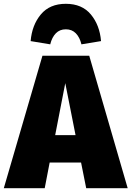

<svg xmlns="http://www.w3.org/2000/svg" viewBox="-45 -989 691 1009"><path d="M381 -135H216L190 0H-25L178 -696H424L626 0H408ZM352 -279 298 -552 245 -279ZM486 -773 383 -756Q374 -793 353.5 -814Q333 -835 301 -835Q269 -835 248.5 -814Q228 -793 219 -756L116 -773Q123 -857 169.5 -913Q216 -969 301 -969Q386 -969 432.5 -913Q479 -857 486 -773Z"/></svg>

Font: FiraGO Heavy
Style: Regular
Weight: 900
Designer: bBox Type
Foundry: bBox Type GmbH
Version: Version 1.001